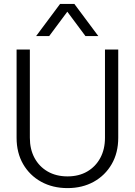

<svg xmlns="http://www.w3.org/2000/svg" viewBox="-20 -952 690 984"><path d="M326 12Q250 12 191 -20.5Q132 -53 98.5 -111Q65 -169 65 -246V-698H133V-246Q133 -187 157 -142.5Q181 -98 224.5 -73Q268 -48 326 -48Q384 -48 427 -73Q470 -98 494 -142.5Q518 -187 518 -246V-698H586V-246Q586 -169 552.5 -111Q519 -53 460.5 -20.5Q402 12 326 12ZM165 -767 288 -932H361L484 -767H418L325 -892L232 -767Z"/></svg>

Font: Azeret Mono Thin ExtraLight
Style: Regular
Weight: 250
Version: Version 1.002